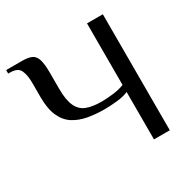

<svg xmlns="http://www.w3.org/2000/svg" viewBox="-149 -803 939 946"><g transform="rotate(-30 320.0 -330.0)"><path d="M464 0V-270Q439 -258 398.5 -254Q358 -250 329 -250Q278 -250 234 -258Q190 -266 156 -287.5Q122 -309 103 -351Q84 -393 84 -460V-540Q84 -585 71.5 -612.5Q59 -640 14 -640H4V-660H94Q129 -660 148.5 -651Q168 -642 176 -616Q184 -590 184 -540V-450Q184 -385 200.5 -350Q217 -315 250.5 -302.5Q284 -290 334 -290Q364 -290 401 -294.5Q438 -299 464 -310V-660H554V0Z"/></g></svg>

Font: El Messiri
Style: Regular
Weight: 400
Designer: Mohamed Gaber
Foundry: Kief Type Foundry
Version: Version 2.020